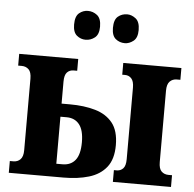

<svg xmlns="http://www.w3.org/2000/svg" viewBox="-53 -809 873 862"><g transform="rotate(5 383.5 -377.5)"><path d="M486 -625Q462 -625 444.5 -639.5Q427 -654 427 -689Q427 -726 444.5 -740.5Q462 -755 486 -755Q506 -755 524.5 -740.5Q543 -726 543 -689Q543 -654 524.5 -639.5Q506 -625 486 -625ZM309 -625Q287 -625 269.5 -639.5Q252 -654 252 -689Q252 -726 269.5 -740.5Q287 -755 309 -755Q332 -755 350.5 -740.5Q369 -726 369 -689Q369 -654 350.5 -639.5Q332 -625 309 -625ZM487 0V-53H500Q517 -53 528.5 -65Q540 -77 540 -107V-429Q540 -458 528.5 -470.5Q517 -483 500 -483H487V-536H749V-483H733Q714 -483 701.5 -470.5Q689 -458 689 -429V-107Q689 -77 701.5 -65Q714 -53 733 -53H749V0ZM18 0V-53H34Q53 -53 65.5 -65.5Q78 -78 78 -107V-429Q78 -459 65.5 -471Q53 -483 34 -483H18V-536H284V-483H268Q250 -483 238.5 -471Q227 -459 227 -429V-330H265Q329 -330 379 -315.5Q429 -301 457.5 -265.5Q486 -230 486 -165Q486 -102 457.5 -66Q429 -30 379 -15Q329 0 265 0ZM227 -59H255Q292 -59 312.5 -84.5Q333 -110 333 -165Q333 -219 312.5 -245Q292 -271 255 -271H227Z"/></g></svg>

Font: Noto Serif ExtraCondensed ExtraBold
Style: Regular
Weight: 800
Width: 2
Designer: Monotype Design Team
Foundry: Monotype Imaging Inc.
Version: Version 2.013; ttfautohint (v1.8.4.7-5d5b)